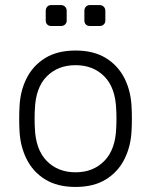

<svg xmlns="http://www.w3.org/2000/svg" viewBox="-20 -730 598 760"><path d="M279 10Q207 10 158.5 -20Q110 -50 84.5 -102Q59 -154 57 -218Q56 -233 56 -260Q56 -287 57 -302Q59 -367 84.5 -418.5Q110 -470 158.5 -500Q207 -530 279 -530Q351 -530 399.5 -500Q448 -470 473.5 -418.5Q499 -367 501 -302Q502 -287 502 -260Q502 -233 501 -218Q499 -154 473.5 -102Q448 -50 399.5 -20Q351 10 279 10ZM279 -48Q349 -48 393 -93Q437 -138 440 -223Q441 -238 441 -260Q441 -282 440 -297Q437 -383 393 -427.5Q349 -472 279 -472Q209 -472 165 -427.5Q121 -383 118 -297Q117 -282 117 -260Q117 -238 118 -223Q121 -138 165 -93Q209 -48 279 -48ZM336 -627Q326 -627 320 -633Q314 -639 314 -649V-687Q314 -697 320 -703.5Q326 -710 336 -710H374Q384 -710 390.5 -703.5Q397 -697 397 -687V-649Q397 -639 390.5 -633Q384 -627 374 -627ZM183 -627Q173 -627 167 -633Q161 -639 161 -649V-687Q161 -697 167 -703.5Q173 -710 183 -710H221Q231 -710 237.5 -703.5Q244 -697 244 -687V-649Q244 -639 237.5 -633Q231 -627 221 -627Z"/></svg>

Font: Rubik Light Light
Style: Regular
Weight: 300
Version: Version 2.101